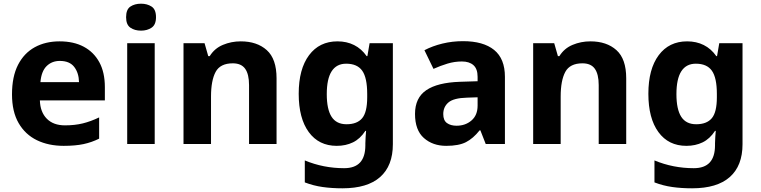

<svg xmlns="http://www.w3.org/2000/svg" viewBox="-20 -780 4120 1040"><path d="M303 -556Q379 -556 433.5 -527Q488 -498 518 -443Q548 -388 548 -308V-236H196Q198 -173 233.5 -137Q269 -101 332 -101Q385 -101 428 -111.5Q471 -122 517 -144V-29Q477 -9 432.5 0.5Q388 10 325 10Q243 10 180 -20.5Q117 -51 81 -113Q45 -175 45 -269Q45 -365 77.5 -428.5Q110 -492 168 -524Q226 -556 303 -556ZM304 -450Q261 -450 232.5 -422Q204 -394 199 -335H408Q407 -385 382 -417.5Q357 -450 304 -450Z M818 -546V0H669V-546ZM744 -760Q777 -760 801 -744.5Q825 -729 825 -686.8Q825 -646 801 -630Q777 -614 744 -614Q709.7 -614 686.4 -630Q663 -646 663 -686.8Q663 -729 686.4 -744.5Q709.7 -760 744 -760Z M1284 -556Q1372 -556 1425 -508.5Q1478 -461 1478 -356V0H1329V-319Q1329 -378 1308 -407.5Q1287 -437 1241 -437Q1173 -437 1148 -390.5Q1123 -344 1123 -257V0H974V-546H1088L1108 -476H1116Q1142 -518 1187.5 -537Q1233 -556 1284 -556Z M1808 -556Q1858 -556 1898 -536Q1938 -516 1966 -476H1970L1982 -546H2108V1Q2108 118 2039 179Q1970 240 1835 240Q1777 240 1727.5 233Q1678 226 1631 208V89Q1732 131 1844 131Q1902 131 1930.5 100Q1959 69 1959 7V-4Q1959 -21 1960.5 -39Q1962 -57 1963 -71H1959Q1931 -28 1892 -9Q1853 10 1804 10Q1707 10 1652.5 -64.5Q1598 -139 1598 -272Q1598 -406 1654 -481Q1710 -556 1808 -556ZM1855 -435Q1803 -435 1776.5 -394Q1750 -353 1750 -270Q1750 -188 1776 -147.5Q1802 -107 1857 -107Q1914 -107 1941.5 -139.5Q1969 -172 1969 -253V-271Q1969 -359 1942 -397Q1915 -435 1855 -435Z M2488 -557Q2598 -557 2656.5 -509.5Q2715 -462 2715 -364V0H2611L2582 -74H2578Q2543 -30 2504 -10Q2465 10 2397 10Q2324 10 2276 -32.5Q2228 -75 2228 -163Q2228 -250 2289 -291.5Q2350 -333 2472 -337L2567 -340V-364Q2567 -407 2544.5 -427Q2522 -447 2482 -447Q2442 -447 2404 -435.5Q2366 -424 2328 -407L2279 -508Q2323 -531 2376.5 -544Q2430 -557 2488 -557ZM2509 -251Q2437 -249 2409 -225Q2381 -201 2381 -162Q2381 -128 2401 -113.5Q2421 -99 2453 -99Q2501 -99 2534 -127.5Q2567 -156 2567 -208V-253Z M3178 -556Q3266 -556 3319 -508.5Q3372 -461 3372 -356V0H3223V-319Q3223 -378 3202 -407.5Q3181 -437 3135 -437Q3067 -437 3042 -390.5Q3017 -344 3017 -257V0H2868V-546H2982L3002 -476H3010Q3036 -518 3081.5 -537Q3127 -556 3178 -556Z M3702 -556Q3752 -556 3792 -536Q3832 -516 3860 -476H3864L3876 -546H4002V1Q4002 118 3933 179Q3864 240 3729 240Q3671 240 3621.5 233Q3572 226 3525 208V89Q3626 131 3738 131Q3796 131 3824.5 100Q3853 69 3853 7V-4Q3853 -21 3854.5 -39Q3856 -57 3857 -71H3853Q3825 -28 3786 -9Q3747 10 3698 10Q3601 10 3546.5 -64.5Q3492 -139 3492 -272Q3492 -406 3548 -481Q3604 -556 3702 -556ZM3749 -435Q3697 -435 3670.5 -394Q3644 -353 3644 -270Q3644 -188 3670 -147.5Q3696 -107 3751 -107Q3808 -107 3835.5 -139.5Q3863 -172 3863 -253V-271Q3863 -359 3836 -397Q3809 -435 3749 -435Z"/></svg>

Font: Noto Sans Tangsa
Style: Regular
Weight: 400
Designer: David Williams
Foundry: Google LLC
Version: Version 1.504